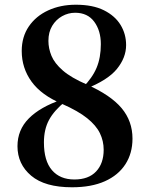

<svg xmlns="http://www.w3.org/2000/svg" viewBox="-20 -777 634 813"><path d="M285 16Q170 16 112 -33Q54 -82 54 -158Q54 -227 102 -275.5Q150 -324 241 -355V-361L257 -348Q209 -309 187.5 -269Q166 -229 166 -174Q166 -96 200 -56.5Q234 -17 295 -17Q355 -17 387 -51Q419 -85 419 -143Q419 -180 403 -213Q387 -246 349 -276.5Q311 -307 243 -337Q155 -374 113.5 -431.5Q72 -489 72 -561Q72 -621 102 -665Q132 -709 184 -733Q236 -757 301 -757Q373 -757 420 -733.5Q467 -710 490.5 -671.5Q514 -633 514 -586Q514 -533 475 -485Q436 -437 341 -400V-397L330 -406Q371 -447 389 -490Q407 -533 407 -590Q407 -647 379 -685Q351 -723 298 -723Q269 -723 243 -708.5Q217 -694 201 -667.5Q185 -641 185 -604Q185 -572 198 -540.5Q211 -509 246 -478.5Q281 -448 348 -419Q449 -374 495 -319Q541 -264 541 -190Q541 -128 511 -81.5Q481 -35 424 -9.5Q367 16 285 16Z"/></svg>

Font: Noto Serif KR ExtraLight
Style: Bold
Weight: 700
Version: Version 2.002-H1;hotconv 1.1.0;makeotfexe 2.6.0